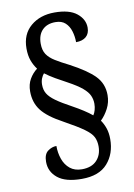

<svg xmlns="http://www.w3.org/2000/svg" viewBox="-95 -820 694 995"><g transform="rotate(-10 252.0 -323.0)"><path d="M254 114Q169 114 127.5 80.5Q86 47 86 -5Q86 -45 107.5 -61Q129 -77 153 -77Q153 -40 164.5 -7.5Q176 25 200.5 45Q225 65 263 65Q314 65 341 36.5Q368 8 368 -37Q368 -65 357.5 -86.5Q347 -108 313 -132.5Q279 -157 210 -195Q132 -237 100 -278.5Q68 -320 68 -379Q68 -416 84 -443.5Q100 -471 124 -489Q108 -510 98 -537Q88 -564 88 -601Q88 -676 137.5 -718Q187 -760 263 -760Q341 -760 380 -728.5Q419 -697 419 -653Q419 -622 400 -605.5Q381 -589 347 -589Q347 -619 338.5 -647Q330 -675 311 -692.5Q292 -710 259 -710Q215 -710 190 -684.5Q165 -659 165 -613Q165 -578 179.5 -556.5Q194 -535 222.5 -517.5Q251 -500 293 -479Q380 -433 420 -392Q460 -351 460 -291Q460 -253 443 -220.5Q426 -188 403 -166Q417 -146 425.5 -121Q434 -96 434 -64Q434 13 389.5 63.5Q345 114 254 114ZM369 -200Q376 -210 380.5 -225.5Q385 -241 385 -259Q385 -281 376 -301.5Q367 -322 341.5 -343.5Q316 -365 268 -391Q236 -408 207.5 -424.5Q179 -441 155 -459Q147 -450 141 -435.5Q135 -421 135 -402Q135 -375 147 -355Q159 -335 188 -314Q217 -293 269 -265Q300 -248 325.5 -231.5Q351 -215 369 -200Z"/></g></svg>

Font: Noto Serif Georgian SemiCondensed Medium
Style: Regular
Weight: 500
Width: 4
Designer: Monotype Design Team, Akaki Razmadze
Foundry: Google LLC
Version: Version 2.003; ttfautohint (v1.8.4.7-5d5b)